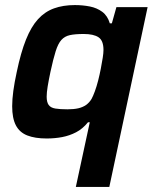

<svg xmlns="http://www.w3.org/2000/svg" viewBox="-20 -538 626 757"><path d="M279 199 334 -56H327Q306 -30 280 -16.5Q254 -3 225 2.5Q196 8 164 8Q118 8 87.5 -4Q57 -16 42.5 -44Q28 -72 28 -119Q28 -146 32.5 -179.5Q37 -213 46 -254Q62 -331 82.5 -382Q103 -433 130 -462.5Q157 -492 193 -505Q229 -518 275 -518Q306 -518 334 -512.5Q362 -507 383 -491.5Q404 -476 413 -446H421L439 -510H562L411 199ZM246 -107Q271 -107 288.5 -111Q306 -115 319 -124Q332 -133 341 -148Q347 -159 354 -178Q361 -197 367 -220.5Q373 -244 377.5 -267.5Q382 -291 385 -310Q388 -329 388 -341Q388 -378 368.5 -391Q349 -404 310 -404Q276 -404 255.5 -399.5Q235 -395 222 -380.5Q209 -366 199.5 -336Q190 -306 179 -255Q172 -222 168 -197.5Q164 -173 164 -157Q164 -135 172 -124Q180 -113 198.5 -110Q217 -107 246 -107Z"/></svg>

Font: Saira Thin SemiBold
Style: Italic
Weight: 600
Italic angle: -12°
Version: Version 1.101